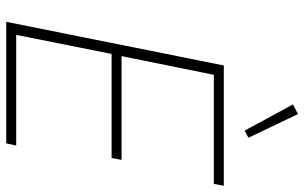

<svg xmlns="http://www.w3.org/2000/svg" viewBox="-200 -776 976 616"><g transform="rotate(90 288.0 -468.0)"><path d="M50 0 190 -698H576L570 -666H220L160 -370H493L487 -338H153L92 -32H447L440 0ZM315 -920 346 -936 422 -777 399 -765Z"/></g></svg>

Font: IBM Plex Sans ExtLt
Style: Italic
Weight: 200
Italic angle: -11°
Designer: Mike Abbink, Paul van der Laan, Pieter van Rosmalen
Foundry: Bold Monday
Version: Version 3.005